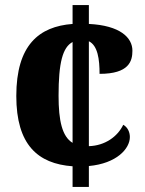

<svg xmlns="http://www.w3.org/2000/svg" viewBox="-20 -734 568 754"><path d="M265 -81V0H329V-82C438 -92 490 -150 490 -196C490 -214 482 -234 464 -244C442 -198 393 -162 329 -160V-572C364 -555 371 -501 371 -444C487 -444 500 -494 500 -535C500 -586 452 -634 329 -640V-714H265V-640C133 -630 44 -557 44 -357C44 -166 128 -91 265 -81ZM265 -569V-173C224 -198 210 -260 210 -358C210 -488 226 -548 265 -569Z"/></svg>

Font: Noto Serif Georgian SemiCondensed ExtraBold
Style: Regular
Weight: 800
Width: 4
Designer: Monotype Design Team, Akaki Razmadze
Foundry: Google LLC
Version: Version 2.003